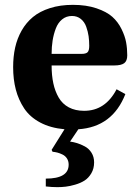

<svg xmlns="http://www.w3.org/2000/svg" viewBox="-20 -522 559 792"><path d="M168.9 214.8Q263.2 214.8 263.2 157.2Q263.2 142.6 256.3 131.8Q249.5 121.1 238 115.5Q226.6 109.9 216.8 107.4Q207 105 196.8 104L192.9 96.2L246.1 11.2Q188 5.9 145.8 -16.6Q103.5 -39.1 79.8 -74.7Q56.2 -110.4 45.2 -152.6Q34.2 -194.8 34.2 -245.1Q34.2 -288.6 42.5 -325.9Q50.8 -363.3 69.3 -396Q87.9 -428.7 116 -451.9Q144 -475.1 186 -488.5Q228 -502 280.8 -502Q335.9 -502 377.9 -487.8Q419.9 -473.6 443.4 -452.6Q466.8 -431.6 481.2 -402.3Q495.6 -373 500.2 -347.4Q504.9 -321.8 504.9 -293.9Q504.9 -270.5 492.2 -261.2Q479.5 -252 451.2 -252H192.9Q192.9 -210.9 200 -178.2Q207 -145.5 222.2 -119.4Q237.3 -93.3 263.9 -79.1Q290.5 -64.9 327.1 -64.9Q414.6 -64.9 460.9 -153.8L497.1 -133.8Q443.8 2 303.2 11.2L269 62Q283.7 64 298.1 68.4Q312.5 72.8 329.6 81.8Q346.7 90.8 357.4 107.9Q368.2 125 368.2 147.9Q368.2 173.3 356.7 192.9Q345.2 212.4 328.6 222.9Q312 233.4 290 239.7Q268.1 246.1 251 248Q233.9 250 216.8 250Q194.3 250 168.9 247.1ZM192.9 -299.8H316.9Q334.5 -299.8 341.3 -306.6Q348.1 -313.5 348.1 -333Q348.1 -353.5 345.5 -372.6Q342.8 -391.6 335.7 -411.6Q328.6 -431.6 313.5 -443.8Q298.3 -456.1 276.9 -456.1Q253.4 -456.1 236.3 -442.1Q219.2 -428.2 210.2 -404.5Q201.2 -380.9 197 -354.7Q192.9 -328.6 192.9 -299.8Z"/></svg>

Font: Linguistics Pro
Style: Bold
Weight: 700
Designer: Stefan Peev, Context Ltd
Foundry: Stefan Peev, Context Ltd
Version: Version 001.000